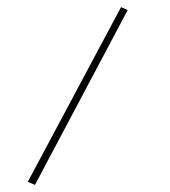

<svg xmlns="http://www.w3.org/2000/svg" viewBox="-20 -334 477 539"><path d="M58.1 176.3 78.1 185.1 338.4 -305.7 319.8 -314Z"/></svg>

Font: Vazirmatn Thin
Style: Regular
Weight: 100
Designer: Saber Rastikerdar
Foundry: Saber Rastikerdar
Version: Version 33.003